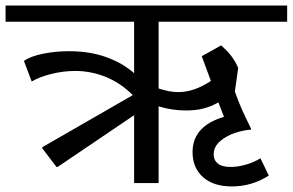

<svg xmlns="http://www.w3.org/2000/svg" viewBox="-42 -658 1052 690"><path d="M528 -580V-340Q567 -327 599 -327Q655 -327 716 -367L683 -456L753 -495Q775 -475 789 -457Q803 -439 814 -414L802 -329Q816 -290 827 -265.5Q838 -241 860 -196V-192Q836 -191 804.5 -181Q773 -171 749.5 -151Q726 -131 726 -103Q726 -82 741 -70Q756 -58 787 -58Q812 -58 840.5 -66Q869 -74 894 -89L924 -27Q863 12 791 12Q725 12 687.5 -21.5Q650 -55 650 -111Q650 -205 763 -238Q745 -284 743 -290Q716 -275 689 -268Q662 -261 627 -261Q575 -261 528 -276V0H440V-244L165 -58H161L110 -125V-129L435 -316Q393 -359 339.5 -381Q286 -403 228 -403Q185 -403 141.5 -392Q98 -381 72 -365L44 -439Q68 -456 113 -465Q158 -474 206 -474Q280 -474 339 -453Q398 -432 440 -395V-580H-22V-638H990V-580Z"/></svg>

Font: Amiko
Style: Regular
Weight: 400
Designer: Pablo Impallari, Rodrigo Fuenzalida, Andres Torresi
Foundry: Impallari Type
Version: Version 1.001; ttfautohint (v1.3)